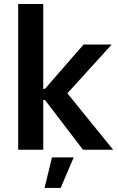

<svg xmlns="http://www.w3.org/2000/svg" viewBox="-20 -740 584 949"><path d="M69.8 0V-720.2H193.8V-300.8H202.1L393.1 -520H532.2L313 -278.8L539.1 0H390.1L202.1 -246.1H193.8V0ZM200.2 189 236.8 38.1H344.2L279.8 189Z"/></svg>

Font: Fixel Text SemiBold
Style: Regular
Weight: 600
Width: 4
Designer: AlfaBravo + MacPaw
Foundry: Kyrylo Tkachov, Marchela Mozhyna, Serhii Makarenko, Maria Weinstein, Zakhar Kryvoshyya
Version: Version 1.211